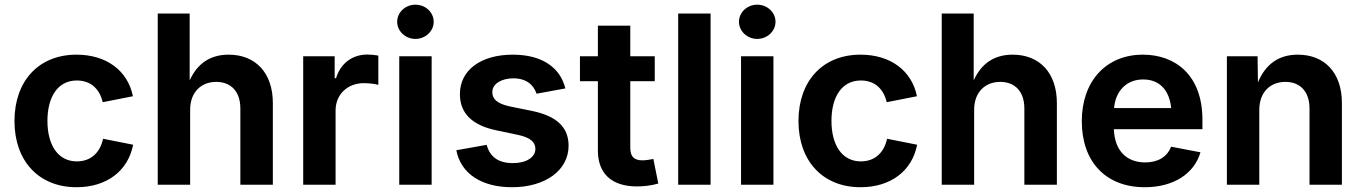

<svg xmlns="http://www.w3.org/2000/svg" viewBox="-20 -785 5788 816"><path d="M305.2 10.7C432.6 10.7 523.9 -57.6 545.9 -169.9L418 -195.3C405.3 -136.2 366.2 -99.1 306.6 -99.1C224.1 -99.1 181.6 -171.9 181.6 -271C181.6 -371.1 224.1 -442.9 306.6 -442.9C365.7 -442.9 403.3 -407.2 416.5 -350.6L544.9 -376C522.9 -485.4 431.6 -552.7 305.2 -552.7C143.6 -552.7 41.5 -439.9 41.5 -270.5C41.5 -102.1 143.6 10.7 305.2 10.7Z M788.1 -317.9C788.1 -393.1 834.5 -437 898.9 -437C962.9 -437 1001.5 -394.5 1001.5 -324.2V0H1139.6V-347.2C1139.6 -476.6 1064.9 -552.7 951.7 -552.7C873 -552.7 818.4 -514.6 786.1 -443.4V-727.5H650.4V0H788.1Z M1268.6 0H1406.2V-315.4C1406.2 -383.8 1457 -431.6 1526.4 -431.6C1548.3 -431.6 1576.2 -428.2 1587.9 -424.3V-548.8C1575.2 -551.3 1555.7 -553.2 1541 -553.2C1479.5 -553.2 1427.7 -517.6 1408.2 -452.6H1402.3V-545.9H1268.6Z M1676.8 0H1814.5V-545.9H1676.8ZM1745.6 -619.6C1788.1 -619.6 1823.2 -652.3 1823.2 -692.4C1823.2 -732.9 1788.1 -765.1 1745.6 -765.1C1703.1 -765.1 1668 -732.9 1668 -692.4C1668 -652.3 1703.1 -619.6 1745.6 -619.6Z M2156.2 10.7C2296.9 10.7 2396.5 -60.5 2396.5 -166C2396.5 -243.7 2346.2 -292 2241.2 -313.5L2145.5 -333C2092.3 -344.7 2072.3 -364.3 2072.3 -393.6C2072.3 -428.2 2110.8 -452.1 2161.6 -452.1C2216.8 -452.1 2248 -424.3 2260.3 -386.7L2382.8 -409.2C2361.3 -496.1 2286.6 -552.7 2159.2 -552.7C2024.9 -552.7 1934.6 -487.8 1934.6 -385.3C1934.6 -304.2 1985.4 -252.9 2089.8 -231L2183.1 -211.4C2231.9 -200.7 2255.4 -182.1 2255.4 -152.3C2255.4 -117.7 2218.8 -91.8 2159.7 -91.8C2098.6 -91.8 2062.5 -117.7 2048.3 -169.4L1919.4 -146.5C1938.5 -46.4 2027.3 10.7 2156.2 10.7Z M2521 -675.8V-545.9H2444.8V-439.9H2521V-145C2521 -46.9 2580.1 7.3 2687 7.3C2715.3 7.3 2747.1 3.9 2777.8 -4.9L2756.8 -109.4C2745.6 -106.9 2722.2 -103.5 2710.9 -103.5C2673.8 -103.5 2658.7 -120.1 2658.7 -157.2V-439.9H2762.7V-545.9H2658.7V-675.8Z M3000 -727.5H2862.3V0H3000Z M3129.4 0H3267.1V-545.9H3129.4ZM3198.2 -619.6C3240.7 -619.6 3275.9 -652.3 3275.9 -692.4C3275.9 -732.9 3240.7 -765.1 3198.2 -765.1C3155.8 -765.1 3120.6 -732.9 3120.6 -692.4C3120.6 -652.3 3155.8 -619.6 3198.2 -619.6Z M3637.2 10.7C3764.6 10.7 3856 -57.6 3877.9 -169.9L3750 -195.3C3737.3 -136.2 3698.2 -99.1 3638.7 -99.1C3556.2 -99.1 3513.7 -171.9 3513.7 -271C3513.7 -371.1 3556.2 -442.9 3638.7 -442.9C3697.8 -442.9 3735.4 -407.2 3748.5 -350.6L3877 -376C3855 -485.4 3763.7 -552.7 3637.2 -552.7C3475.6 -552.7 3373.5 -439.9 3373.5 -270.5C3373.5 -102.1 3475.6 10.7 3637.2 10.7Z M4120.1 -317.9C4120.1 -393.1 4166.5 -437 4231 -437C4294.9 -437 4333.5 -394.5 4333.5 -324.2V0H4471.7V-347.2C4471.7 -476.6 4397 -552.7 4283.7 -552.7C4205.1 -552.7 4150.4 -514.6 4118.2 -443.4V-727.5H3982.4V0H4120.1Z M4845.2 10.7C4969.2 10.7 5055.7 -47.9 5082 -137.7L4957 -161.6C4940.4 -117.7 4900.4 -94.7 4847.2 -94.7C4769.5 -94.7 4717.3 -143.1 4713.9 -235.8H5090.3V-276.4C5090.3 -465.3 4975.6 -552.7 4837.4 -552.7C4679.2 -552.7 4577.6 -438 4577.6 -270C4577.6 -97.7 4679.2 10.7 4845.2 10.7ZM4714.8 -325.7C4720.7 -395 4764.6 -447.3 4838.4 -447.3C4909.7 -447.3 4950.2 -399.9 4957.5 -325.7Z M5332 -317.9C5332 -393.1 5378.4 -437 5442.9 -437C5506.8 -437 5545.4 -394.5 5545.4 -324.2V0H5683.1V-347.2C5683.1 -476.6 5608.9 -552.7 5495.6 -552.7C5413.6 -552.7 5357.9 -511.2 5326.2 -434.6L5324.7 -545.9H5194.3V0H5332Z"/></svg>

Font: Raveo SemiBold
Style: Regular
Weight: 600
Designer: Jakub Foglar, Rasmus Andersson (Inter)
Foundry: Jakubfoglar.com
Version: Version 1.100;Glyphs 3.2.3 (3260)